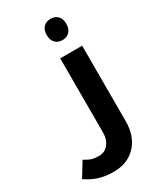

<svg xmlns="http://www.w3.org/2000/svg" viewBox="-277 -807 951 1129"><g transform="rotate(-30 199.0 -242.5)"><path d="M144 240.2Q92.8 240.2 50 228Q7.3 215.8 -40 184.1L20 86.9Q46.4 103.5 66.7 109.9Q86.9 116.2 115.2 116.2Q155.3 116.2 179.7 85.7Q204.1 55.2 204.1 8.8V-495.1H353V16.1Q353 119.1 296.1 179.7Q239.3 240.2 144 240.2ZM271 -581.1Q239.7 -581.1 221.7 -600.3Q203.6 -619.6 203.6 -652.8Q203.6 -686.5 221.4 -705.8Q239.3 -725.1 271 -725.1Q301.3 -725.1 319.1 -706.1Q336.9 -687 336.9 -652.8Q336.9 -619.6 318.6 -600.3Q300.3 -581.1 271 -581.1Z"/></g></svg>

Font: Droid Arabic Kufi
Style: Bold
Weight: 700
Designer: Pascal Zoghbi
Foundry: Irfont.ir
Version: Version 1.00 February 28, 2013, initial release